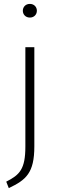

<svg xmlns="http://www.w3.org/2000/svg" viewBox="-20 -764 305 984"><path d="M133 -744C111 -744 97 -728 97 -709C97 -690 111 -674 133 -674C155 -674 169 -690 169 -709C169 -728 155 -744 133 -744ZM156 -522H110V-13C110 103 81 132 12 167L25 200C114 158 156 122 156 -14Z"/></svg>

Font: Fira Sans ExtraLight
Style: Regular
Weight: 200
Designer: bBox Type GmbH & Carrois Corporate GbR & Edenspiekermann AG
Foundry: bBox Type GmbH & Carrois Corporate GbR & Edenspiekermann AG
Version: Version 4.300;PS 004.300;hotconv 1.0.88;makeotf.lib2.5.64775